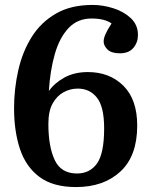

<svg xmlns="http://www.w3.org/2000/svg" viewBox="-20 -744 610 778"><path d="M288 14Q195 14 140 -27Q85 -68 61 -140Q37 -212 37 -305Q37 -384 54 -459Q71 -534 108 -593.5Q145 -653 206 -688.5Q267 -724 355 -724Q397 -724 439.5 -710.5Q482 -697 510.5 -670Q539 -643 539 -602Q539 -572 520.5 -550Q502 -528 466 -528Q431 -528 415.5 -543.5Q400 -559 400 -576Q400 -588 407 -604.5Q414 -621 432 -649Q404 -669 351 -669Q294 -669 257.5 -630Q221 -591 202 -524.5Q183 -458 178 -375Q200 -407 240.5 -429.5Q281 -452 336 -452Q424 -452 480 -396.5Q536 -341 536 -235Q536 -112 468 -49Q400 14 288 14ZM292 -41Q344 -41 373 -81.5Q402 -122 402 -224Q402 -311 373 -348Q344 -385 295 -385Q265 -385 238 -370.5Q211 -356 193.5 -325Q176 -294 176 -242Q176 -151 201.5 -96Q227 -41 292 -41Z"/></svg>

Font: Literata 36pt SemiBold
Style: Regular
Weight: 600
Designer: Latin by Veronika Burian and Jose Scaglione. Greek by Irene Vlachou. Cyrillic by Vera Evstafieva.
Foundry: TypeTogether
Version: Version 3.002